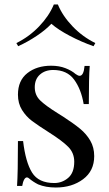

<svg xmlns="http://www.w3.org/2000/svg" viewBox="-20 -822 487 856"><path d="M317 -492Q328 -484 335 -484Q353 -484 357 -528H380Q376 -479 376 -358H353Q342 -424 310.5 -467Q279 -510 217 -510Q181 -510 158 -489.5Q135 -469 135 -433Q135 -398 159 -374.5Q183 -351 236 -318Q245 -313 263 -301Q309 -271 337 -248Q365 -225 382.5 -195Q400 -165 400 -126Q400 -60 350.5 -23Q301 14 229 14Q184 14 150 0Q128 -11 109 -27Q105 -31 100 -31Q93 -31 87.5 -21Q82 -11 79 7H56Q60 -50 60 -193H83Q94 -99 123 -52.5Q152 -6 222 -6Q257 -6 284 -29Q311 -52 311 -101Q311 -140 284.5 -167Q258 -194 198 -232Q149 -263 122.5 -283Q96 -303 78 -332Q60 -361 60 -400Q60 -463 102 -496Q144 -529 208 -529Q244 -529 272 -518Q300 -507 317 -492ZM405 -630 397 -616Q343 -635 291.5 -662Q240 -689 209 -716Q184 -689 143.5 -662Q103 -635 61 -616L53 -630Q110 -658 154.5 -704.5Q199 -751 220 -802H238Q259 -751 303.5 -704.5Q348 -658 405 -630Z"/></svg>

Font: Myanmar April Display
Style: Regular
Weight: 400
Designer: Khon Soe Zaw Thu
Foundry: Myanmar OS
Version: Version 2.50 April 12, 2019